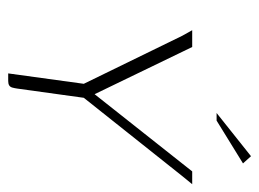

<svg xmlns="http://www.w3.org/2000/svg" viewBox="-104 -544 647 480"><g transform="rotate(90 220.0 -303.5)"><path d="M163 0 189 -189 69 -435 55 -460H97L215 -216L408 -460H440L418 -433L224 -189L201 -23Q200 -16 198.5 -10.5Q197 -5 193 -2.5Q189 0 182 0ZM262 -521 370 -607 388 -587 281 -521Z"/></g></svg>

Font: Genos ExtraLight
Style: Italic
Weight: 250
Italic angle: -8°
Designer: Robert E. Leuschke
Foundry: Robert E. Leuschke
Version: Version 1.010